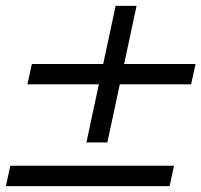

<svg xmlns="http://www.w3.org/2000/svg" viewBox="-43 -725 683 651"><path d="M50 -439 65 -508H620L605 -439ZM-23 -94 -8 -163H547L532 -94ZM250 -242 349 -705H420L321 -242Z"/></svg>

Font: Victor Mono
Style: Italic
Weight: 400
Italic angle: -12°
Monospace: yes
Designer: Rune Bjørnerås
Version: Version 1.561;gftools[0.9.30]